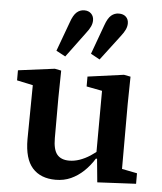

<svg xmlns="http://www.w3.org/2000/svg" viewBox="-55 -829 750 891"><g transform="rotate(5 320.0 -383.5)"><path d="M237 14Q167 14 129 -28.5Q91 -71 91 -162L94 -446L127 -407L19 -430V-477L189 -499L219 -493L217 -365V-178Q217 -125 235.5 -102.5Q254 -80 292 -80Q316 -80 340.5 -88.5Q365 -97 389 -112.5Q413 -128 436 -149L445 -100H415Q394 -66 367 -40.5Q340 -15 308 -0.5Q276 14 237 14ZM431 9 420 -105 415 -106 416 -416 343 -430V-476L511 -499L542 -493L540 -365V-63L611 -49V0ZM189 -583 239 -719Q251 -754 266.5 -767.5Q282 -781 302 -781Q322 -781 334 -769Q346 -757 346 -738Q346 -724 339.5 -709.5Q333 -695 318 -676L232 -560ZM350 -583 400 -720Q412 -754 427.5 -767Q443 -780 463 -780Q484 -780 496 -768.5Q508 -757 508 -738Q508 -724 501.5 -709.5Q495 -695 480 -676L392 -560Z"/></g></svg>

Font: Source Serif 4 SemiBold
Style: Regular
Weight: 600
Designer: Frank Grießhammer
Foundry: Adobe Systems Incorporated
Version: Version 4.004;hotconv 1.0.116;makeotfexe 2.5.65601